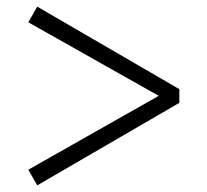

<svg xmlns="http://www.w3.org/2000/svg" viewBox="-20 -650 621 577"><path d="M92 -630 65 -583 457 -362 65 -140 92 -93 519 -341V-382Z"/></svg>

Font: Source Han Serif JP Medium
Style: Regular
Weight: 500
Designer: Ryoko NISHIZUKA 西塚涼子 (kana & ideographs); Frank Grießhammer (Latin, Greek & Cyrillic); Wenlong ZHANG 张文龙 (bopomofo); San
Foundry: Adobe Systems Incorporated
Version: Version 1.001;PS 1.001;hotconv 16.6.54;makeotf.lib2.5.65590